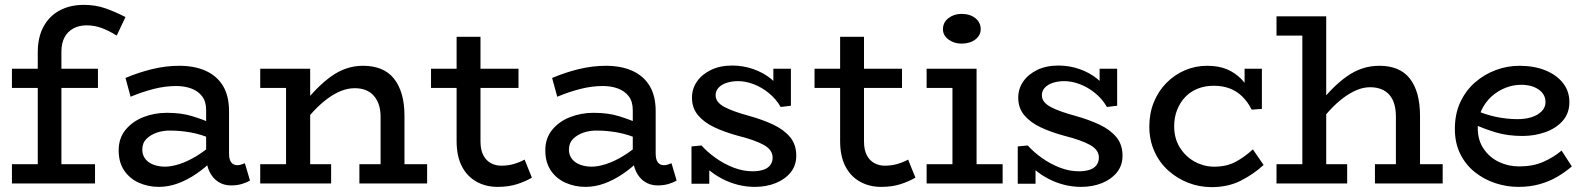

<svg xmlns="http://www.w3.org/2000/svg" viewBox="-20 -753 6510 788"><path d="M135 -36V-538Q135 -601 159 -644.5Q183 -688 225.5 -710.5Q268 -733 324 -733Q373 -733 413.5 -718.5Q454 -704 495 -683L459 -607Q427 -627 397.5 -638Q368 -649 335 -649Q305 -649 281.5 -636.5Q258 -624 245 -600Q232 -576 232 -541V-36ZM29 0V-79H370V0ZM29 -392V-471H382V-392Z M928 8Q899 8 876 -6.5Q853 -21 839.5 -49Q826 -77 826 -116V-301Q826 -337 809 -358.5Q792 -380 764.5 -390Q737 -400 703 -400Q658 -400 611 -388Q564 -376 516 -356L495 -433Q549 -456 605 -469.5Q661 -483 715 -483Q779 -483 825 -462Q871 -441 895.5 -400Q920 -359 920 -297V-124Q920 -98 929 -86.5Q938 -75 954 -75Q963 -75 971 -78Q979 -81 985 -83L1006 -12Q995 -5 974.5 1.5Q954 8 928 8ZM632 14Q588 14 550 -3Q512 -20 489.5 -53.5Q467 -87 467 -136Q467 -186 495.5 -220.5Q524 -255 569 -272.5Q614 -290 665 -290Q724 -290 768 -276.5Q812 -263 859 -243V-179Q806 -202 762.5 -209.5Q719 -217 682 -217Q651 -218 624.5 -209Q598 -200 581 -183Q564 -166 564 -139Q564 -116 577 -100Q590 -84 611.5 -76.5Q633 -69 657 -69Q683 -69 716 -79.5Q749 -90 785.5 -112Q822 -134 859 -167L857 -99Q823 -65 785.5 -39.5Q748 -14 709.5 0Q671 14 632 14Z M1542 0V-274Q1542 -301 1535 -322.5Q1528 -344 1514.5 -359.5Q1501 -375 1481.5 -383Q1462 -391 1436 -391Q1409 -391 1381.5 -380.5Q1354 -370 1326 -349.5Q1298 -329 1270.5 -300.5Q1243 -272 1215 -236V-316Q1247 -355 1277.5 -386Q1308 -417 1338.5 -439Q1369 -461 1401.5 -472Q1434 -483 1470 -483Q1511 -483 1542.5 -470.5Q1574 -458 1595.5 -432Q1617 -406 1628.5 -367.5Q1640 -329 1640 -277V0ZM1048 0V-79H1339V0ZM1154 0V-471H1253V0ZM1048 -392V-471H1232V-392ZM1455 0V-79H1733V0Z M2022 14Q1973 14 1934.5 -8Q1896 -30 1875 -71.5Q1854 -113 1854 -174V-602H1952V-173Q1952 -138 1963.5 -116Q1975 -94 1994.5 -83.5Q2014 -73 2037 -73Q2065 -73 2089 -80Q2113 -87 2133 -98L2163 -24Q2138 -9 2103 2.5Q2068 14 2022 14ZM1749 -392V-471H2108V-392Z M2679 8Q2650 8 2627 -6.5Q2604 -21 2590.5 -49Q2577 -77 2577 -116V-301Q2577 -337 2560 -358.5Q2543 -380 2515.5 -390Q2488 -400 2454 -400Q2409 -400 2362 -388Q2315 -376 2267 -356L2246 -433Q2300 -456 2356 -469.5Q2412 -483 2466 -483Q2530 -483 2576 -462Q2622 -441 2646.5 -400Q2671 -359 2671 -297V-124Q2671 -98 2680 -86.5Q2689 -75 2705 -75Q2714 -75 2722 -78Q2730 -81 2736 -83L2757 -12Q2746 -5 2725.5 1.5Q2705 8 2679 8ZM2383 14Q2339 14 2301 -3Q2263 -20 2240.5 -53.5Q2218 -87 2218 -136Q2218 -186 2246.5 -220.5Q2275 -255 2320 -272.5Q2365 -290 2416 -290Q2475 -290 2519 -276.5Q2563 -263 2610 -243V-179Q2557 -202 2513.5 -209.5Q2470 -217 2433 -217Q2402 -218 2375.5 -209Q2349 -200 2332 -183Q2315 -166 2315 -139Q2315 -116 2328 -100Q2341 -84 2362.5 -76.5Q2384 -69 2408 -69Q2434 -69 2467 -79.5Q2500 -90 2536.5 -112Q2573 -134 2610 -167L2608 -99Q2574 -65 2536.5 -39.5Q2499 -14 2460.5 0Q2422 14 2383 14Z M3078 14Q3043 14 3009 5.5Q2975 -3 2943.5 -19.5Q2912 -36 2887 -57.5Q2862 -79 2844 -106L2891 -105V1H2818V-152L2859 -156Q2883 -129 2917.5 -104.5Q2952 -80 2991 -65Q3030 -50 3069 -50Q3094 -50 3112.5 -56Q3131 -62 3141 -75Q3151 -88 3151 -106Q3151 -122 3142 -135Q3133 -148 3115 -158Q3097 -168 3070.5 -177.5Q3044 -187 3008 -196Q2953 -211 2911 -231Q2869 -251 2844.5 -280.5Q2820 -310 2820 -352Q2820 -389 2840.5 -418.5Q2861 -448 2898 -466Q2935 -484 2985 -484Q3030 -484 3071.5 -469.5Q3113 -455 3145 -429Q3177 -403 3195 -367L3154 -368V-471H3226V-319L3184 -314Q3165 -347 3135.5 -371Q3106 -395 3073 -407.5Q3040 -420 3009 -420Q2983 -420 2962 -413Q2941 -406 2929 -393Q2917 -380 2917 -362Q2917 -347 2926.5 -335Q2936 -323 2954 -313.5Q2972 -304 2997.5 -295Q3023 -286 3056 -277Q3110 -262 3153.5 -241.5Q3197 -221 3222.5 -190.5Q3248 -160 3248 -114Q3248 -74 3225 -45.5Q3202 -17 3163.5 -1.5Q3125 14 3078 14Z M3596 14Q3547 14 3508.5 -8Q3470 -30 3449 -71.5Q3428 -113 3428 -174V-602H3526V-173Q3526 -138 3537.5 -116Q3549 -94 3568.5 -83.5Q3588 -73 3611 -73Q3639 -73 3663 -80Q3687 -87 3707 -98L3737 -24Q3712 -9 3677 2.5Q3642 14 3596 14ZM3323 -392V-471H3682V-392Z M3889 -22V-471H3988V-22ZM3783 0V-79H4095V0ZM3783 -392V-471H3965V-392ZM3926 -574Q3895 -574 3872.5 -591Q3850 -608 3850 -633Q3850 -661 3872.5 -678.5Q3895 -696 3926 -696Q3961 -696 3983 -678.5Q4005 -661 4005 -633Q4005 -608 3983 -591Q3961 -574 3926 -574Z M4417 14Q4382 14 4348 5.5Q4314 -3 4282.5 -19.5Q4251 -36 4226 -57.5Q4201 -79 4183 -106L4230 -105V1H4157V-152L4198 -156Q4222 -129 4256.5 -104.5Q4291 -80 4330 -65Q4369 -50 4408 -50Q4433 -50 4451.5 -56Q4470 -62 4480 -75Q4490 -88 4490 -106Q4490 -122 4481 -135Q4472 -148 4454 -158Q4436 -168 4409.5 -177.5Q4383 -187 4347 -196Q4292 -211 4250 -231Q4208 -251 4183.5 -280.5Q4159 -310 4159 -352Q4159 -389 4179.5 -418.5Q4200 -448 4237 -466Q4274 -484 4324 -484Q4369 -484 4410.5 -469.5Q4452 -455 4484 -429Q4516 -403 4534 -367L4493 -368V-471H4565V-319L4523 -314Q4504 -347 4474.5 -371Q4445 -395 4412 -407.5Q4379 -420 4348 -420Q4322 -420 4301 -413Q4280 -406 4268 -393Q4256 -380 4256 -362Q4256 -347 4265.5 -335Q4275 -323 4293 -313.5Q4311 -304 4336.5 -295Q4362 -286 4395 -277Q4449 -262 4492.5 -241.5Q4536 -221 4561.5 -190.5Q4587 -160 4587 -114Q4587 -74 4564 -45.5Q4541 -17 4502.5 -1.5Q4464 14 4417 14Z M4953 15Q4903 15 4857.5 -2.5Q4812 -20 4775.5 -52.5Q4739 -85 4718 -131.5Q4697 -178 4697 -234Q4697 -288 4715.5 -333.5Q4734 -379 4767 -412.5Q4800 -446 4843 -464.5Q4886 -483 4934 -483Q4982 -483 5016 -468.5Q5050 -454 5075.5 -427.5Q5101 -401 5119 -363L5088 -371V-471H5159V-306L5117 -303Q5101 -335 5078.5 -357Q5056 -379 5027 -390Q4998 -401 4961 -401Q4926 -401 4896.5 -389.5Q4867 -378 4845.5 -356Q4824 -334 4811.5 -303Q4799 -272 4799 -235Q4799 -185 4822 -148Q4845 -111 4881.5 -90.5Q4918 -70 4959 -69Q5012 -68 5050.5 -88.5Q5089 -109 5122 -140L5166 -76Q5125 -38 5072.5 -11.5Q5020 15 4953 15Z M5709 0V-274Q5709 -303 5702.5 -325.5Q5696 -348 5682.5 -363.5Q5669 -379 5649 -387Q5629 -395 5603 -395Q5576 -395 5548.5 -383.5Q5521 -372 5493.5 -351.5Q5466 -331 5438.5 -301.5Q5411 -272 5383 -236V-316Q5415 -355 5445.5 -386Q5476 -417 5507 -439Q5538 -461 5571 -472Q5604 -483 5642 -483Q5682 -483 5713 -470.5Q5744 -458 5765 -432Q5786 -406 5797 -367.5Q5808 -329 5808 -277V0ZM5219 0V-79H5509V0ZM5623 0V-79H5901V0ZM5423 -686V0H5325V-607H5219V-686Z M6212 14Q6163 14 6116.5 -1.5Q6070 -17 6032.5 -47Q5995 -77 5973 -121.5Q5951 -166 5951 -224Q5951 -286 5973.5 -334Q5996 -382 6034 -415Q6072 -448 6119 -465.5Q6166 -483 6216 -483Q6276 -483 6322 -464.5Q6368 -446 6394.5 -412.5Q6421 -379 6421 -334Q6421 -288 6393.5 -257Q6366 -226 6322 -210.5Q6278 -195 6229 -195Q6168 -195 6119.5 -209.5Q6071 -224 6025 -245L6024 -305Q6077 -282 6121.5 -273Q6166 -264 6208 -264Q6240 -264 6265.5 -272Q6291 -280 6307 -296Q6323 -312 6323 -334Q6323 -366 6295 -385.5Q6267 -405 6223 -405Q6190 -405 6158.5 -392.5Q6127 -380 6101.5 -357Q6076 -334 6060.5 -301.5Q6045 -269 6045 -227Q6045 -178 6069 -142.5Q6093 -107 6131.5 -88.5Q6170 -70 6215 -70Q6271 -70 6313.5 -88.5Q6356 -107 6389 -135L6431 -70Q6403 -46 6370.5 -27Q6338 -8 6298.5 3Q6259 14 6212 14Z"/></svg>

Font: BioRhyme ExtraBold
Style: Regular
Weight: 400
Version: Version 1.600;gftools[0.9.33]